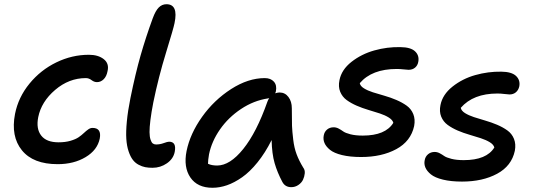

<svg xmlns="http://www.w3.org/2000/svg" viewBox="-20 -808 2529 905"><path d="M252 -34.2Q136.2 -34.2 83.3 -99.6Q30.3 -165 50.8 -271Q66.4 -349.6 118.9 -413.8Q171.4 -478 245.4 -513.9Q319.3 -549.8 398.9 -549.8Q442.9 -549.8 469.2 -529.1Q495.6 -508.3 486.8 -472.2Q482.4 -448.2 468.8 -434.6Q455.1 -420.9 437 -420.9Q423.8 -420.9 411.4 -430.4Q398.9 -439.9 384.8 -439.9Q305.2 -439.9 240 -384.3Q174.8 -328.6 160.2 -255.9Q149.4 -201.2 174.1 -169.2Q198.7 -137.2 255.9 -137.2Q287.6 -137.2 312 -144.3Q336.4 -151.4 350.6 -161.1Q364.7 -170.9 375.2 -180.9Q385.7 -190.9 395.8 -198Q405.8 -205.1 416 -205.1Q459.5 -205.1 450.2 -154.8Q439 -100.6 383.5 -67.4Q328.1 -34.2 252 -34.2Z M698.7 -17.1Q680.2 -17.1 664.8 -20Q649.4 -22.9 633.3 -31.5Q617.2 -40 606 -54.7Q594.7 -69.3 586.2 -94.5Q577.6 -119.6 575.4 -153.3Q573.2 -187 577.9 -235.8Q582.5 -284.7 594.7 -345.2Q618.2 -460.9 642.8 -547.1Q667.5 -633.3 699.7 -721.2Q712.9 -757.3 728.3 -772.7Q743.7 -788.1 764.6 -788.1Q821.3 -788.1 802.7 -699.2Q798.3 -675.8 762.7 -560.3Q727.1 -444.8 702.6 -325.2Q693.4 -277.8 689 -242.4Q684.6 -207 684.8 -185.3Q685.1 -163.6 689.5 -150.1Q693.8 -136.7 700.2 -131.8Q706.5 -127 715.8 -127Q733.9 -127 751.7 -133.5Q769.5 -140.1 776.9 -140.1Q812.5 -140.1 803.7 -92.8Q797.4 -59.6 766.8 -38.3Q736.3 -17.1 698.7 -17.1Z M981.4 77.1Q910.6 77.1 877.4 28.6Q844.2 -20 859.4 -96.2Q876 -177.7 932.4 -257.1Q988.8 -336.4 1069.3 -388.2Q1149.9 -439.9 1228 -439.9Q1255.9 -439.9 1271 -423.1Q1286.1 -406.2 1280.3 -377L1277.3 -368.2Q1289.1 -372.1 1297.4 -372.1Q1323.7 -372.1 1339.6 -350.8Q1355.5 -329.6 1355.5 -297.9Q1355.5 -241.2 1356.4 -215.1Q1357.4 -189 1362.1 -149.9Q1366.7 -110.8 1378.2 -80.6Q1389.6 -50.3 1409.2 -18.1Q1418 -6.8 1416.5 9Q1415 24.9 1408.2 39.3Q1401.4 53.7 1386.2 64Q1371.1 74.2 1353 74.2Q1324.2 74.2 1311 49.8Q1287.1 4.9 1274.4 -39.1Q1261.7 -83 1260.3 -147.9Q1230 -87.4 1193.8 -42.7Q1157.7 2 1121.1 27.6Q1084.5 53.2 1049.8 65.2Q1015.1 77.1 981.4 77.1ZM965.3 -81.1Q960.4 -52.7 960.4 -36.1Q977.5 -27.8 1003.4 -27.8Q1064 -27.8 1126.7 -106Q1189.5 -184.1 1240.2 -328.1Q1243.7 -338.4 1249 -345.2Q1248 -345.2 1246.1 -344.7Q1244.1 -344.2 1243.2 -344.2Q1175.8 -334 1116 -294.2Q1056.2 -254.4 1017.1 -198.2Q978 -142.1 965.3 -81.1Z M1682.1 -67.9Q1629.9 -67.9 1592 -77.1Q1554.2 -86.4 1535.4 -101.8Q1516.6 -117.2 1509.5 -134Q1502.4 -150.9 1505.9 -168.9Q1508.8 -186.5 1521.5 -197.3Q1534.2 -208 1552.7 -208Q1564.9 -208 1576.4 -201.9Q1587.9 -195.8 1597.9 -188.5Q1607.9 -181.2 1631.8 -175Q1655.8 -168.9 1689.9 -168.9Q1796.9 -168.9 1834 -229Q1830.6 -242.7 1812.7 -253.9Q1794.9 -265.1 1770.3 -273.2Q1745.6 -281.2 1716.8 -289.8Q1688 -298.3 1661.4 -309.8Q1634.8 -321.3 1614 -336.4Q1593.3 -351.6 1583.5 -375.5Q1573.7 -399.4 1580.1 -430.2Q1589.8 -479.5 1636.7 -516.4Q1683.6 -553.2 1744.4 -570.3Q1805.2 -587.4 1867.7 -585.9Q1916 -585.4 1936.5 -565.9Q1957 -546.4 1951.7 -517.1Q1948.7 -499.5 1936.5 -489.3Q1924.3 -479 1905.8 -479Q1897.9 -479 1881.8 -481Q1865.7 -482.9 1850.1 -482.9Q1732.9 -482.9 1675.8 -416Q1678.2 -402.3 1695.6 -391.6Q1712.9 -380.9 1737.5 -373Q1762.2 -365.2 1791.5 -356.9Q1820.8 -348.6 1848.1 -336.9Q1875.5 -325.2 1896.7 -310.1Q1918 -294.9 1928 -270.3Q1938 -245.6 1932.1 -213.9Q1916.5 -142.1 1847.9 -105Q1779.3 -67.9 1682.1 -67.9Z M2157.7 47.9Q2105.5 47.9 2067.6 38.6Q2029.8 29.3 2011 13.9Q1992.2 -1.5 1985.1 -18.3Q1978 -35.2 1981.9 -53.2Q1984.9 -70.3 1997.8 -81.1Q2010.7 -91.8 2028.8 -91.8Q2041 -91.8 2052.5 -85.7Q2064 -79.6 2074 -72.5Q2084 -65.4 2107.9 -59.3Q2131.8 -53.2 2166 -53.2Q2273.4 -53.2 2310.1 -112.8Q2306.6 -126.5 2288.8 -137.5Q2271 -148.4 2246.3 -156.5Q2221.7 -164.6 2192.9 -172.9Q2164.1 -181.2 2137.5 -192.6Q2110.8 -204.1 2090.1 -219.2Q2069.3 -234.4 2059.6 -258.3Q2049.8 -282.2 2056.2 -313Q2065.9 -362.3 2112.8 -399.7Q2159.7 -437 2220.2 -454.1Q2280.8 -471.2 2342.8 -470.2Q2391.6 -469.7 2412.4 -450Q2433.1 -430.2 2427.7 -400.9Q2423.8 -383.3 2411.6 -373Q2399.4 -362.8 2381.8 -362.8Q2374 -362.8 2357.2 -365Q2340.3 -367.2 2324.7 -367.2Q2210.4 -367.2 2151.9 -299.8Q2154.3 -286.1 2171.6 -275.1Q2189 -264.2 2213.6 -256.1Q2238.3 -248 2267.1 -239.7Q2295.9 -231.4 2323 -220Q2350.1 -208.5 2371.3 -193.4Q2392.6 -178.2 2402.6 -153.6Q2412.6 -128.9 2406.7 -97.2Q2391.6 -25.9 2323.2 11Q2254.9 47.9 2157.7 47.9Z"/></svg>

Font: Shantell Sans Bouncy
Style: Italic
Weight: 500
Italic angle: -11.31°
Designer: Stephen Nixon, Anya Danilova, Shantell Martin
Foundry: Arrow Type
Version: Version 1.006;[9816181b4]